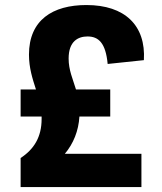

<svg xmlns="http://www.w3.org/2000/svg" viewBox="-20 -762 660 782"><path d="M429 -287.5V-397.5H289.5C276.5 -440.5 259.5 -476.5 259.5 -523.5C259.5 -594 298 -613.5 336.5 -613.5C381 -613.5 410.5 -587.5 418.5 -501.5L566 -517C574.5 -658.5 488.5 -741.5 332 -741.5C194.5 -741.5 98 -680.5 98 -539.5C98 -485 112.5 -441 126.5 -397.5H64V-287.5H149.5V-277.5C149.5 -204 118.5 -154 64 -118.5V0H556V-135.5H244C279 -177 300 -229 303.5 -287.5Z"/></svg>

Font: Monaspace Krypton ExtraBold
Style: Regular
Weight: 800
Designer: Riley Cran & the Lettermatic Team
Foundry: Lettermatic
Version: Version 1.101 (Monaspace Krypton)